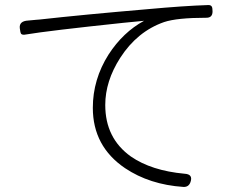

<svg xmlns="http://www.w3.org/2000/svg" viewBox="-20 -725 942 757"><path d="M703 12Q570 3 473 -62Q346 -148 346 -300Q346 -412 408 -510Q465 -598 548 -643Q529 -641 466 -635Q172 -604 82 -589Q68 -586 63 -592Q60 -597 58 -614Q55 -642 91 -644Q103 -645 123 -647Q132 -648 136 -648Q306 -667 564 -689Q706 -702 799 -705Q811 -706 815 -699Q818 -694 818 -680Q818 -655 794 -655Q678 -655 627 -638Q521 -601 454 -497Q395 -405 395 -311Q395 -180 496 -108Q577 -52 708 -40Q742 -38 731 -7Q724 13 703 12Z"/></svg>

Font: GenSenRounded TW L
Style: Regular
Weight: 300
Version: Version 1.501;PS 1;hotconv 16.6.51;makeotf.lib2.5.65220